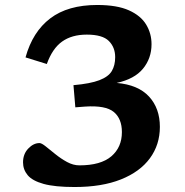

<svg xmlns="http://www.w3.org/2000/svg" viewBox="-20 -739 743 771"><path d="M282.5 -308 275 -397Q343 -403 379.2 -417Q415.5 -431 429 -453.8Q442.5 -476.5 442.5 -509.5Q442.5 -549 417 -574.5Q391.5 -600 328.5 -600Q268.5 -600 229.5 -572.2Q190.5 -544.5 168 -482L82.5 -508.5Q111 -611.5 181.8 -665.2Q252.5 -719 370.5 -719Q450 -719 497.8 -697.5Q545.5 -676 567 -640.2Q588.5 -604.5 588.5 -561.5Q588.5 -505 554.2 -463.2Q520 -421.5 448.5 -406Q535 -398.5 578.5 -351.2Q622 -304 622 -229.5Q622 -158 582 -103.5Q542 -49 465.5 -18.5Q389 12 279.5 12Q200 12 155 -0.5Q110 -13 91.2 -35.5Q72.5 -58 72.5 -87Q72.5 -120.5 93.5 -142.5Q114.5 -164.5 138.5 -164.5Q147 -164.5 163.8 -151Q180.5 -137.5 202.5 -119.8Q224.5 -102 249.2 -88.5Q274 -75 299 -75Q384.5 -75 427 -111.2Q469.5 -147.5 469.5 -208.5Q469.5 -262.5 436.8 -289.5Q404 -316.5 322 -311Z"/></svg>

Font: Newsreader 6pt SemiBold
Style: Regular
Weight: 600
Designer: Hugues Gentile
Foundry: Production Type
Version: Version 1.003; ttfautohint (v1.8.3)